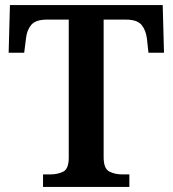

<svg xmlns="http://www.w3.org/2000/svg" viewBox="-20 -734 678 754"><path d="M149 0V-49H175Q207 -49 228.5 -60Q250 -71 250 -115V-657H164Q120 -657 102.5 -636Q85 -615 82 -582L75 -527H14L19 -714H619L624 -527H563L557 -582Q553 -615 536 -636Q519 -657 474 -657H387V-117Q387 -72 409 -60.5Q431 -49 462 -49H488V0Z"/></svg>

Font: Noto Serif Malayalam SemiBold
Style: Regular
Weight: 600
Designer: Indian type Foundry, Jelle Bosma, Monotype Design Team
Foundry: Monotype Imaging Inc.
Version: Version 2.104; ttfautohint (v1.8.4.7-5d5b)